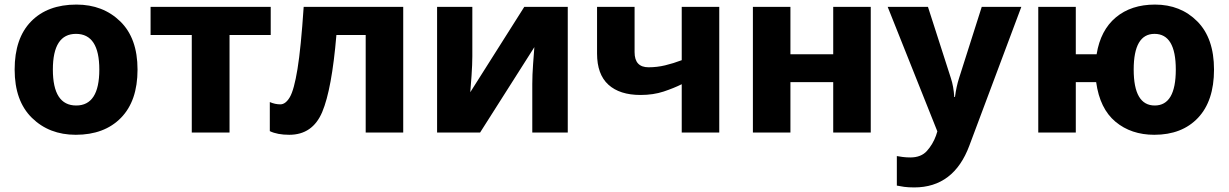

<svg xmlns="http://www.w3.org/2000/svg" viewBox="-20 -579 5369 839"><path d="M581 -275Q581 -412 505.5 -485.5Q430 -559 314 -559Q188 -559 116 -485.5Q44 -412 44 -275Q44 -138 119.5 -64Q195 10 311 10Q436 10 508.5 -64Q581 -138 581 -275ZM211 -275Q211 -431 312 -431Q414 -431 414 -275Q414 -118 313 -118Q211 -118 211 -275Z M1163 -426H983V0H818V-426H638V-549H1163Z M1742 0V-549H1307Q1295 -369 1280 -277.5Q1265 -186 1246.5 -154.5Q1228 -123 1205 -123Q1182 -123 1159 -133V-6Q1192 10 1244 10Q1346 10 1388 -89.5Q1430 -189 1450 -426H1578V0Z M2044 -549H1890V0H2078L2315 -373Q2313 -347 2309.5 -299Q2306 -251 2306 -212V0H2461V-549H2271L2035 -176Q2037 -196 2040.5 -247.5Q2044 -299 2044 -333Z M2753 -549H2589V-345Q2589 -254 2638.5 -209Q2688 -164 2779 -164Q2835 -164 2880 -179Q2925 -194 2959 -211V0H3123V-549H2959V-316Q2922 -302 2886.5 -293.5Q2851 -285 2814 -285Q2753 -285 2753 -351Z M3434 -549V-342H3621V-549H3785V0H3621V-220H3434V0H3270V-549Z M3859 -549 4076 -5 4070 14Q4056 52 4030.5 80.5Q4005 109 3958 109Q3941 109 3925 107Q3909 105 3899 103V232Q3913 235 3931 237.5Q3949 240 3975 240Q4148 240 4216 57L4443 -549H4270L4171 -238Q4159 -201 4153 -155H4150Q4147 -202 4135 -238L4035 -549Z M5285 -275Q5285 -412 5212 -485.5Q5139 -559 5027 -559Q4923 -559 4856 -503Q4789 -447 4772 -342H4681V-549H4517V0H4681V-220H4770Q4786 -104 4854.5 -47Q4923 10 5024 10Q5145 10 5215 -64Q5285 -138 5285 -275ZM4934 -275Q4934 -431 5025 -431Q5118 -431 5118 -275Q5118 -118 5026 -118Q4934 -118 4934 -275Z"/></svg>

Font: Noto Sans UI Extra
Style: Regular
Weight: 800
Designer: Monotype Design Team
Foundry: Monotype Imaging Inc.
Version: Version 1.901